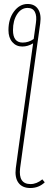

<svg xmlns="http://www.w3.org/2000/svg" viewBox="-20 -757 266 974"><path d="M194.8 152.8 207 168Q176.8 196.8 133.8 196.8Q93.3 196.8 73.7 170.4Q54.2 144 60.1 96.2L73.2 0L147.9 -537.1Q121.6 -521 92.8 -521Q62 -521 42.5 -543.5Q22.9 -565.9 22.9 -604Q22.9 -661.6 51.3 -699.2Q79.6 -736.8 120.1 -736.8Q156.2 -736.8 173.3 -710.4Q190.4 -684.1 184.1 -639.2L95.2 0L82 96.2Q72.3 176.8 134.8 176.8Q166 176.8 194.8 152.8ZM95.2 -541Q125 -541 150.9 -559.1L162.1 -640.1Q167.5 -675.8 157 -696.3Q146.5 -716.8 120.1 -716.8Q87.4 -716.8 66.7 -684.8Q45.9 -652.8 45.9 -604Q45.9 -541 95.2 -541Z"/></svg>

Font: Fira Sans Compressed Thin
Style: Italic
Weight: 100
Width: 3
Italic angle: -8°
Designer: Carrois Corporate & Edenspiekermann AG
Foundry: Carrois Corporate GbR & Edenspiekermann AG
Version: Version 4.203;PS 004.203;hotconv 1.0.88;makeotf.lib2.5.64775